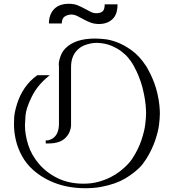

<svg xmlns="http://www.w3.org/2000/svg" viewBox="-20 -979 919 1016"><path d="M239 -855Q239 -902 266 -930.5Q293 -959 345 -959Q371 -959 390.5 -951Q410 -943 426.5 -934Q443 -925 458.5 -917Q474 -909 490 -909Q510 -909 522 -918Q534 -927 534 -956H602Q602 -902 574.5 -877Q547 -852 504 -852Q479 -852 459.5 -859.5Q440 -867 423.5 -876Q407 -885 391.5 -893Q376 -901 360 -902Q358 -902 357 -902Q339 -902 323 -892Q307 -882 307 -855ZM754 -628Q754 -628 760.5 -617Q767 -606 776.5 -586.5Q786 -567 796.5 -539.5Q807 -512 814 -479Q821 -448 823.5 -421.5Q826 -395 826 -379Q826 -354 821.5 -318.5Q817 -283 801 -235.5Q785 -188 754 -138Q753 -136 736.5 -113Q720 -90 682 -61Q665 -48 641.5 -34Q618 -20 587 -9Q556 2 517.5 9.5Q479 17 432 17Q348 17 278 -8Q208 -33 155 -80Q120 -111 97 -152.5Q74 -194 64 -237Q54 -280 54 -320Q54 -328 55 -355.5Q56 -383 70 -428.5Q84 -474 110.5 -513Q137 -552 176 -580L177 -581H243L236 -575Q178 -528 148 -467Q118 -406 115 -368Q112 -330 112 -317Q112 -267 129 -213Q146 -159 186 -112Q226 -65 285.5 -36Q345 -7 422 -7Q465 -7 501 -17Q537 -27 565.5 -41.5Q594 -56 616 -73.5Q638 -91 652.5 -106Q667 -121 674 -131Q681 -141 681 -141Q712 -189 728 -236.5Q744 -284 748.5 -320Q753 -356 753 -381Q753 -397 750.5 -424.5Q748 -452 741 -485Q734 -520 724 -548.5Q714 -577 704.5 -597.5Q695 -618 688 -630Q681 -642 681 -642Q674 -654 659.5 -672Q645 -690 622.5 -707Q600 -724 569 -737Q538 -750 498 -752Q494 -752 490 -752Q475 -752 460 -749Q444 -746 426 -739Q408 -732 392 -717Q356 -684 356 -624V-317Q356 -309 353.5 -298Q351 -287 345 -274.5Q339 -262 327 -250Q297 -220 239 -220H222V-237L226 -236Q233 -236 240 -238Q246 -240 253.5 -243.5Q261 -247 268 -254Q292 -277 292 -325V-626Q292 -627 292 -629L291 -637Q291 -639 291 -640Q291 -648 294 -661Q297 -674 304 -690.5Q311 -707 326 -723Q377 -775 483 -775Q495 -775 509 -774Q511 -774 536.5 -771.5Q562 -769 599 -755.5Q636 -742 677.5 -712Q719 -682 754 -628Z"/></svg>

Font: Milkman
Style: Regular
Weight: 300
Designer: Giulia Boggio / Martin Desinde
Version: Version 1.000